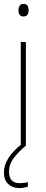

<svg xmlns="http://www.w3.org/2000/svg" viewBox="-21 -742 237 979"><path d="M99 -722Q115 -722 120 -712Q125 -702 125 -690Q125 -677 119.5 -667.5Q114 -658 98 -658Q84 -658 78.5 -667.5Q73 -677 73 -690Q73 -702 78.5 -712Q84 -722 99 -722ZM111 -528V0H85V-528ZM25 133Q25 192 79 192Q91 192 103 190.5Q115 189 121 186V210Q114 212 102.5 214.5Q91 217 77 217Q43 217 21 196.5Q-1 176 -1 137Q-1 63 93 -10L112 0Q75 30 50 62.5Q25 95 25 133Z"/></svg>

Font: Noto Sans Kannada SemiCondensed Thin
Style: Regular
Weight: 100
Width: 4
Designer: Jelle Bosma - Monotype Design Team
Foundry: Monotype Imaging Inc.
Version: Version 2.005; ttfautohint (v1.8.4.7-5d5b)